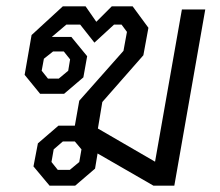

<svg xmlns="http://www.w3.org/2000/svg" viewBox="-20 -588 696 608"><path d="M630 -558 532 0H466L289 -102L281 -54L218 0H137L86 -61L100 -134L165 -190H217L231 -269L371 -427L382 -487L365 -510H341L279 -453L234 -510H190L144 -471H206L256 -410L244 -343L183 -291H107L58 -351L80 -477L179 -568H251L285 -519L334 -568H400L450 -500L434 -413L304 -265L290 -181L471 -76L556 -558ZM119 -402 112 -364 132 -339H166L196 -364L202 -400L182 -425H148ZM238 -115 217 -140H179L150 -115L143 -75L163 -50H201L231 -75Z"/></svg>

Font: Chakra Petch
Style: Italic
Weight: 400
Italic angle: -10°
Designer: Katatrad Aksorn Co.,Ltd.
Foundry: Cadson Demak Co.,Ltd.
Version: Version 1.000; ttfautohint (v1.6)